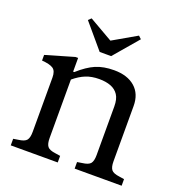

<svg xmlns="http://www.w3.org/2000/svg" viewBox="-132 -848 903 960"><g transform="rotate(20 319.5 -367.5)"><path d="M30 0V-35L55 -39Q89 -43 99.5 -56.5Q110 -70 110 -101V-390Q110 -425 92 -437Q74 -449 32 -452V-482L183 -526H197V-453H203Q250 -495 291 -512.5Q332 -530 388 -530Q459 -530 499.5 -494.5Q540 -459 540 -395V-101Q540 -70 550.5 -56.5Q561 -43 594 -39L620 -35V0H370V-35L395 -39Q429 -43 439.5 -56.5Q450 -70 450 -101V-360Q450 -399 435.5 -421Q421 -443 395 -453Q369 -463 333 -463Q293 -463 262 -450.5Q231 -438 200 -412V-101Q200 -70 210.5 -56.5Q221 -43 254 -39L280 -35V0ZM288 -591 178 -721 193 -735 318 -663H320L445 -735L460 -721L349 -591Z"/></g></svg>

Font: Hedvig Letters Serif 18pt
Style: Regular
Weight: 400
Designer: Alexander Örn & Tor Weibull
Foundry: Kanon Foundry
Version: Version 1.000